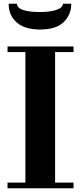

<svg xmlns="http://www.w3.org/2000/svg" viewBox="-20 -1001 426 1021"><path d="M115 -15V-754H273V-15ZM20 0V-30H371V0ZM20 -724V-754H371V-724ZM193 -844Q111 -844 68.5 -882Q26 -920 26 -981H70Q72 -957 105.5 -947Q139 -937 191 -937Q244 -937 278.5 -948Q313 -959 315 -981H359Q359 -923 318.5 -883.5Q278 -844 193 -844Z"/></svg>

Font: Libre Bodoni
Style: Bold
Weight: 700
Designer: Pablo Impallari, Rodrigo Fuenzalida
Foundry: Impallari Type
Version: Version 2.005;gftools[0.9.23]